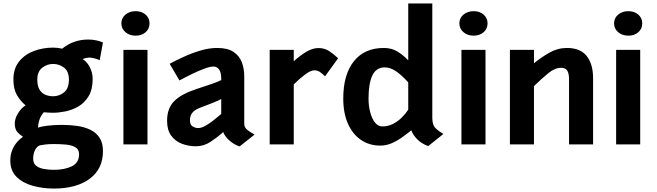

<svg xmlns="http://www.w3.org/2000/svg" viewBox="-20 -840 3824 1117"><path d="M293 257Q229 257 171 241Q113 225 76.5 189.2Q40 153.5 40 94Q40 58.5 52.2 30.5Q64.5 2.5 82 -16.5Q99.5 -35.5 114 -44Q96 -55.5 81 -72Q66 -88.5 66 -122Q66 -150 84.8 -180.8Q103.5 -211.5 129 -227Q100 -250.5 79 -286Q58 -321.5 58 -377Q58 -441.5 91.5 -482.8Q125 -524 177.8 -543.5Q230.5 -563 289 -563Q313.5 -563 342 -557Q407.5 -610 493 -610Q517.5 -610 539.8 -605.2Q562 -600.5 579 -593L560 -490Q524.5 -505 499 -505Q492.5 -505 481 -502.8Q469.5 -500.5 461 -496Q485 -482 502 -450Q519 -418 519 -381Q519 -319.5 495.8 -280.8Q472.5 -242 436.5 -221Q400.5 -200 361 -192Q321.5 -184 289 -184Q278 -184 262.2 -184.8Q246.5 -185.5 235 -187Q215 -164.5 208 -138.5Q201 -112.5 201 -97Q215.5 -103.5 254 -108.5Q292.5 -113.5 341 -113.5Q386 -113.5 428.5 -107.5Q471 -101.5 505 -85.2Q539 -69 559 -39Q579 -9 579 39Q579 143 501.8 200Q424.5 257 293 257ZM289 -280Q324.5 -280 352.8 -302.8Q381 -325.5 381 -377Q381 -424.5 352.8 -446.2Q324.5 -468 289 -468Q254.5 -468 225.8 -446Q197 -424 197 -376.5Q197 -338.5 210.5 -317.5Q224 -296.5 245 -288.2Q266 -280 289 -280ZM293 148Q355.5 148 397.8 127.5Q440 107 440 57.5Q440 29 418.2 16.5Q396.5 4 362.5 1Q328.5 -2 292 -2Q263.5 -2 243 0.8Q222.5 3.5 212 5.5Q194.5 11.5 183.8 33Q173 54.5 173 84Q173 111 191 124.8Q209 138.5 236.5 143.2Q264 148 293 148Z M769 -632.5Q733.5 -632.5 709.8 -652.8Q686 -673 686 -704Q686 -735 709.8 -755Q733.5 -775 769 -775Q804 -775 827 -755Q850 -735 850 -704Q850 -672.5 827 -652.5Q804 -632.5 769 -632.5ZM698 0V-550H838V0Z M1120 11Q1077 11 1038.5 -3.5Q1000 -18 976 -50.8Q952 -83.5 952 -137Q952 -210.5 993.8 -252Q1035.5 -293.5 1123 -322Q1173.5 -338.5 1211.2 -351.5Q1249 -364.5 1267 -374V-385Q1267 -417.5 1254.8 -435.2Q1242.5 -453 1222 -453Q1202.5 -453 1168.2 -440.2Q1134 -427.5 1095.5 -408.8Q1057 -390 1024 -372L967 -469Q1001.5 -487.5 1048 -509Q1094.5 -530.5 1145.5 -545.8Q1196.5 -561 1244 -561Q1304 -561 1338.2 -538.2Q1372.5 -515.5 1386.8 -478Q1401 -440.5 1401 -396V-119Q1401 -97.5 1420.8 -82.8Q1440.5 -68 1461 -57L1374 12Q1342 1.5 1314.8 -22.5Q1287.5 -46.5 1279 -71.5Q1246 -42.5 1206.2 -15.8Q1166.5 11 1120 11ZM1134 -95Q1151.5 -95 1175 -108.2Q1198.5 -121.5 1222.8 -140.5Q1247 -159.5 1267 -177V-264Q1253.5 -256 1218 -241.8Q1182.5 -227.5 1143.5 -213Q1112 -201 1098.5 -183.5Q1085 -166 1085 -140.5Q1085 -114.5 1100.2 -104.8Q1115.5 -95 1134 -95Z M1549 0V-550H1689V-483.5Q1720.5 -513 1759 -536.8Q1797.5 -560.5 1832.5 -560.5Q1868.5 -560.5 1895.5 -542.5Q1922.5 -524.5 1947 -501L1871 -396Q1856 -411 1841.5 -421Q1827 -431 1808 -431Q1788 -431 1755.5 -407Q1723 -383 1689 -349V0Z M2471 10Q2429.5 -5.5 2404.2 -33Q2379 -60.5 2373 -82Q2349 -62.5 2320.5 -42Q2292 -21.5 2259.8 -7.2Q2227.5 7 2192 7Q2129 7 2080.5 -25.8Q2032 -58.5 2004.5 -119.8Q1977 -181 1977 -267Q1977 -406.5 2038.8 -483.8Q2100.5 -561 2213 -561Q2257.5 -561 2291.2 -540.8Q2325 -520.5 2355 -489V-820H2495V-154Q2495 -113 2513.5 -94.8Q2532 -76.5 2559.5 -60.5ZM2204 -104.5Q2238 -104.5 2267 -119.5Q2296 -134.5 2318.2 -157Q2340.5 -179.5 2355 -202V-360.5Q2320.5 -399.5 2286.5 -423.8Q2252.5 -448 2218 -448Q2168.5 -448 2146.2 -400.8Q2124 -353.5 2124 -267Q2124 -224 2133.8 -187Q2143.5 -150 2161.5 -127.2Q2179.5 -104.5 2204 -104.5Z M2735.5 -632.5Q2700 -632.5 2676.2 -652.8Q2652.5 -673 2652.5 -704Q2652.5 -735 2676.2 -755Q2700 -775 2735.5 -775Q2770.5 -775 2793.5 -755Q2816.5 -735 2816.5 -704Q2816.5 -672.5 2793.5 -652.5Q2770.5 -632.5 2735.5 -632.5ZM2664.5 0V-550H2804.5V0Z M2946.5 0V-550H3086.5V-472Q3128 -506 3176.2 -533.5Q3224.5 -561 3278.5 -561Q3356.5 -561 3393.5 -513.8Q3430.5 -466.5 3430.5 -384V0H3290.5V-379Q3290.5 -413 3280.2 -429.2Q3270 -445.5 3244.5 -445.5Q3208 -445.5 3169.2 -413.8Q3130.5 -382 3086.5 -339V0Z M3635.5 -632.5Q3600 -632.5 3576.2 -652.8Q3552.5 -673 3552.5 -704Q3552.5 -735 3576.2 -755Q3600 -775 3635.5 -775Q3670.5 -775 3693.5 -755Q3716.5 -735 3716.5 -704Q3716.5 -672.5 3693.5 -652.5Q3670.5 -632.5 3635.5 -632.5ZM3564.5 0V-550H3704.5V0Z"/></svg>

Font: Junction
Style: Bold
Weight: 700
Designer: Caroline Hadilaksono
Foundry: Caroline Hadilaksono, Tyler Finck, The League of Moveable Type
Version: Version 2.000; ttfautohint (v1.8.3)